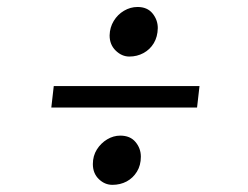

<svg xmlns="http://www.w3.org/2000/svg" viewBox="-20 -574 709 550"><path d="M134 -327.5H551.5L544.5 -266H127ZM246 -104Q246 -127.5 257.5 -145.8Q269 -164 287 -174.8Q305 -185.5 324.5 -185.5Q353 -185.5 368.2 -167.2Q383.5 -149 383.5 -125Q383.5 -100.5 372.2 -82.2Q361 -64 342.8 -54.2Q324.5 -44.5 302 -44.5Q280 -44.5 263 -61Q246 -77.5 246 -104ZM350.5 -412Q329 -412 311.5 -429Q294 -446 294 -472.5Q294.5 -495.5 305.8 -514Q317 -532.5 335.2 -543.2Q353.5 -554 374 -554Q402 -554 417 -535.5Q432 -517 432 -493.5Q431.5 -468.5 420.5 -450.2Q409.5 -432 391 -422Q372.5 -412 350.5 -412Z"/></svg>

Font: Merriweather 96pt ExtraBold
Style: Italic
Weight: 800
Italic angle: -7.8°
Version: Version 2.101